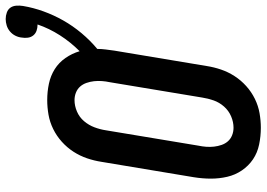

<svg xmlns="http://www.w3.org/2000/svg" viewBox="-151 -778 937 675"><g transform="rotate(-90 317.5 -440.5)"><path d="M206 8Q176 8 147 2Q118 -4 95 -19.5Q72 -35 56 -58.5Q40 -82 33.5 -110Q27 -138 27 -167.5Q27 -197 32 -228L86 -552Q90 -578 98.5 -603Q107 -628 121.5 -650.5Q136 -673 156.5 -691.5Q177 -710 201.5 -722Q226 -734 252 -738.5Q278 -743 303 -743Q333 -743 361 -737Q389 -731 412 -716.5Q435 -702 451 -679Q467 -656 475 -629Q507 -661 531 -698.5Q555 -736 569 -777H568Q557 -777 547 -780.5Q537 -784 530.5 -792Q524 -800 522.5 -811Q521 -822 523 -833Q524 -844 529.5 -855Q535 -866 544.5 -874Q554 -882 565.5 -885.5Q577 -889 588 -889Q600 -889 611 -885Q622 -881 628 -872.5Q634 -864 635 -852Q636 -840 634 -828Q628 -792 615 -756Q602 -720 583 -686.5Q564 -653 538.5 -622.5Q513 -592 483 -567Q483 -552 481 -537Q479 -522 477 -507L423 -183Q419 -157 410.5 -132Q402 -107 387.5 -84.5Q373 -62 352.5 -43.5Q332 -25 307.5 -13Q283 -1 257 3.5Q231 8 206 8ZM206 -88Q226 -88 246 -96.5Q266 -105 280.5 -121.5Q295 -138 302 -158Q309 -178 312 -198L366 -523Q369 -537 370 -551Q371 -565 369.5 -578.5Q368 -592 363.5 -605Q359 -618 350.5 -627.5Q342 -637 329.5 -642Q317 -647 303 -647Q283 -647 263 -638.5Q243 -630 229 -613.5Q215 -597 207.5 -577Q200 -557 197 -537L143 -212Q140 -198 139 -184Q138 -170 139.5 -156.5Q141 -143 145.5 -130Q150 -117 158.5 -107.5Q167 -98 179.5 -93Q192 -88 206 -88Z"/></g></svg>

Font: Iosevka Term Curly
Style: Bold Italic
Weight: 700
Italic angle: -9°
Designer: Belleve Invis
Foundry: Belleve Invis
Version: Version 32.3.0